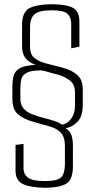

<svg xmlns="http://www.w3.org/2000/svg" viewBox="-20 -642 453 914"><path d="M198 252Q126 251 90 234.5Q54 218 54 171V48L92 43V158Q92 189 114.5 204.5Q137 220 194 220Q254 220 271.5 201.5Q289 183 289 139V53Q289 10 269.5 -10.5Q250 -31 217 -40L138 -62Q93 -75 66 -97.5Q39 -120 39 -172V-230Q39 -260 45.5 -282.5Q52 -305 75.5 -318Q99 -331 149 -333Q116 -346 100.5 -366.5Q85 -387 85 -423V-522Q85 -584 119 -602.5Q153 -621 226 -622Q299 -621 328.5 -604Q358 -587 358 -539V-420L319 -412V-528Q319 -560 301 -576.5Q283 -593 226 -593Q167 -593 145 -574.5Q123 -556 123 -512V-419Q123 -383 143.5 -366.5Q164 -350 192 -342L277 -320Q321 -309 347.5 -285.5Q374 -262 374 -218V-143Q374 -88 348.5 -62Q323 -36 292 -32Q313 -19 320 1Q327 21 327 49V150Q327 213 296 232Q265 251 198 252ZM274 -49Q299 -51 318 -76Q337 -101 337 -139V-204Q337 -241 311 -260Q285 -279 255 -287Q233 -292 223.5 -295Q214 -298 209 -299.5Q204 -301 198 -302.5Q192 -304 177 -307Q128 -307 107 -295.5Q86 -284 81.5 -265Q77 -246 77 -223V-172Q77 -145 90 -128.5Q103 -112 121.5 -103.5Q140 -95 158 -89Q199 -78 220 -72Q241 -66 252 -61.5Q263 -57 274 -49Z"/></svg>

Font: Smooch Sans Light
Style: Regular
Weight: 300
Designer: Robert E. Leuschke
Foundry: Robert E. Leuschke
Version: Version 1.010; ttfautohint (v1.8.3)